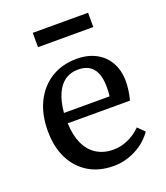

<svg xmlns="http://www.w3.org/2000/svg" viewBox="-133 -800 785 907"><g transform="rotate(-20 259.0 -347.0)"><path d="M284 14Q211 14 158 -18Q105 -50 75.5 -108.5Q46 -167 46 -247Q46 -331 76.5 -392.5Q107 -454 162 -488Q217 -522 290 -522Q345 -522 386.5 -500Q428 -478 450.5 -437.5Q473 -397 473 -344Q473 -324 470 -300Q467 -276 460 -250H147Q149 -190 168.5 -147Q188 -104 224 -81.5Q260 -59 308 -59Q346 -59 382 -75Q418 -91 447 -120L480 -87Q446 -39 393 -12.5Q340 14 284 14ZM147 -302H376Q378 -312 378.5 -323.5Q379 -335 379 -348Q379 -410 354 -441Q329 -472 279 -472Q241 -472 213.5 -453Q186 -434 169 -396Q152 -358 147 -302ZM138 -636V-708H416V-636Z"/></g></svg>

Font: Literata 18pt
Style: Regular
Weight: 400
Designer: Latin by Veronika Burian and Jose Scaglione. Greek by Irene Vlachou. Cyrillic by Vera Evstafieva.
Foundry: TypeTogether
Version: Version 3.103;gftools[0.9.29]